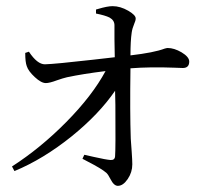

<svg xmlns="http://www.w3.org/2000/svg" viewBox="-20 -577 672 624"><path d="M363 27Q350 27 339 5Q332 -9 326 -15Q310 -29 265 -52Q253 -58 248 -61L254 -74Q264 -72 285 -67Q325 -58 339 -57Q353 -56 354 -69Q356 -92 355 -236Q354 -267 354 -282Q302 -206 213 -134Q121 -60 27 -21L19 -36Q112 -96 195 -180Q280 -266 323 -346Q250 -337 198 -326Q185 -323 165 -316Q141 -307 129 -307Q114 -307 93 -326.5Q72 -346 67 -362Q62 -375 62 -405L74 -409Q101 -368 126 -368Q160 -369 283 -383Q332 -389 353 -391Q353 -410 352 -450Q352 -483 352 -495Q352 -511 336 -520Q322 -527 292 -533V-546Q294 -547 299 -548Q329 -557 346 -557Q371 -557 397 -542Q421 -528 421 -517Q421 -510 416 -499Q410 -485 408 -471Q404 -444 404 -397Q481 -406 515 -419Q522 -421 525 -421Q546 -421 570 -407Q595 -392 595 -377Q595 -356 574 -356Q566 -356 546 -357Q469 -360 404 -355Q402 -212 405 -126Q406 -109 408 -84Q410 -56 410 -43Q410 -17 395 5Q380 27 363 27Z"/></svg>

Font: GenRyuMin TW R
Style: Regular
Weight: 400
Version: Version 1.501;PS 1;hotconv 16.6.51;makeotf.lib2.5.65220